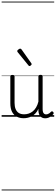

<svg xmlns="http://www.w3.org/2000/svg" viewBox="-20 -1435 686 2360"><path d="M270 18Q222 18 185 -1.5Q148 -21 127.5 -61.5Q107 -102 107 -166V-496Q107 -505 113 -509.5Q119 -514 132 -514Q146 -514 152.5 -509.5Q159 -505 159 -496V-171Q159 -127 171.5 -95.5Q184 -64 210 -47Q236 -30 277 -30Q306 -30 333 -39Q360 -48 383 -66.5Q406 -85 424 -115Q442 -145 452 -186V-496Q452 -506 458.5 -510.5Q465 -515 479 -515Q492 -515 498 -510.5Q504 -506 504 -496V-93Q504 -73 508.5 -58.5Q513 -44 523 -36.5Q533 -29 547 -29Q557 -29 567 -32.5Q577 -36 587 -43Q597 -50 607 -61Q613 -67 620 -66.5Q627 -66 633 -59Q638 -54 639.5 -47Q641 -40 636 -34Q625 -19 609 -7Q593 5 575 12Q557 19 537 19Q517 19 502 13Q487 7 476 -5Q465 -17 459 -35Q453 -53 452 -76V-97Q437 -63 415.5 -41Q394 -19 370 -6Q346 7 320.5 12.5Q295 18 270 18ZM342 -623Q339 -623 335.5 -625Q332 -627 329 -632L198 -793Q195 -797 193.5 -800Q192 -803 192 -807Q192 -814 198.5 -820.5Q205 -827 213.5 -832Q222 -837 228 -837Q238 -837 245 -827L364 -659Q367 -654 368 -651.5Q369 -649 369 -647Q369 -639 359 -631Q349 -623 342 -623ZM0 895H646V905H0ZM0 -20H646V0H0ZM0 -505H646V-500H0ZM0 -1415H646V-1405H0Z"/></svg>

Font: Playwrite BE WAL Guides
Style: Regular
Weight: 400
Designer: Veronika Burian, José Scaglione
Foundry: TypeTogether
Version: Version 1.003